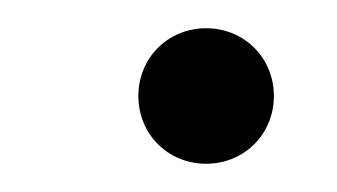

<svg xmlns="http://www.w3.org/2000/svg" viewBox="-20 -111 239 136"><path d="M126 5C153 5 174 -16 174 -43C174 -70 153 -91 126 -91C99 -91 78 -70 78 -43C78 -16 99 5 126 5Z"/></svg>

Font: Style Script
Style: Regular
Weight: 400
Designer: Robert E. Leuschke
Foundry: Robert E. Leuschke
Version: Version 1.010